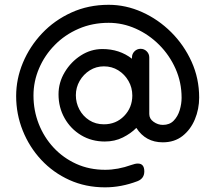

<svg xmlns="http://www.w3.org/2000/svg" viewBox="-20 -639 911 812"><path d="M423.3 -40.5Q367.7 -40.5 323.2 -67.1Q278.8 -93.8 253.2 -139.2Q227.5 -184.6 227.5 -240.2Q227.5 -290 253.7 -333.7Q279.8 -377.4 322 -404.5Q364.3 -431.6 413.1 -431.6Q485.4 -431.6 538.1 -390.6V-396Q538.1 -411.1 548.8 -421.9Q559.6 -432.6 574.7 -432.6Q589.8 -432.6 600.6 -421.9Q611.3 -411.1 611.3 -396V-156.7Q611.3 -136.7 629.6 -123.8Q647.9 -110.8 668.9 -110.8Q697.3 -110.8 714.6 -128.7Q731.9 -146.5 740 -173.1Q748 -199.7 748 -225.6Q748 -291 722.4 -348.4Q696.8 -405.8 653.1 -449.5Q609.4 -493.2 554.2 -517.8Q499 -542.5 439.5 -542.5Q370.6 -542.5 312.5 -517.3Q254.4 -492.2 211.7 -448.7Q168.9 -405.3 145.3 -350.1Q121.6 -294.9 121.6 -234.9Q121.6 -171.9 143.8 -115.2Q166 -58.6 206.5 -14.9Q247.1 28.8 302.5 54Q357.9 79.1 424.8 79.1Q478.5 79.1 535.6 58.6Q551.8 52.7 563 52.7Q590.3 52.7 590.3 85.9Q590.3 116.2 561 127.4Q492.7 153.3 424.3 153.3Q342.3 153.3 273.7 122.3Q205.1 91.3 154.5 37.1Q104 -17.1 76.2 -86.7Q48.3 -156.2 48.3 -232.9Q48.3 -305.2 76.9 -373.8Q105.5 -442.4 157.7 -497.8Q210 -553.2 281.7 -585.9Q353.5 -618.7 439.5 -618.7Q512.2 -618.7 580.8 -587.9Q649.4 -557.1 703.9 -502.9Q758.3 -448.7 790.3 -377.9Q822.3 -307.1 822.3 -226.6Q822.3 -177.7 804.2 -134.3Q786.1 -90.8 752 -64Q717.8 -37.1 668.5 -37.1Q595.7 -37.1 556.6 -98.1Q533.7 -74.7 499.5 -57.6Q465.3 -40.5 423.3 -40.5ZM419.4 -358.4Q386.7 -358.4 359.9 -341.6Q333 -324.7 316.9 -296.9Q300.8 -269 300.8 -236.3Q300.8 -204.1 315.7 -176Q330.6 -147.9 357.4 -130.6Q384.3 -113.3 419.4 -113.3Q470.7 -113.3 504.9 -148.4Q539.1 -183.6 539.6 -234.4Q539.6 -268.6 523.4 -296.6Q507.3 -324.7 480.2 -341.6Q453.1 -358.4 419.4 -358.4Z"/></svg>

Font: Manjari
Style: Regular
Weight: 400
Designer: Santhosh Thottingal <santhosh.thottingal@gmail.com>
Foundry: SMC
Version: Version 2.000